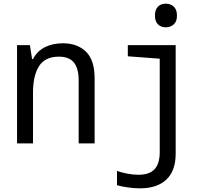

<svg xmlns="http://www.w3.org/2000/svg" viewBox="-20 -782 1167 1047"><path d="M73 0V-536H143L155 -460H160Q183 -504 225.5 -525Q268 -546 323 -546Q402 -546 449 -500Q496 -454 496 -355V0H409V-343Q409 -409 383 -441Q357 -473 301 -473Q226 -473 193 -421.5Q160 -370 160 -276V0ZM884 -633Q858 -633 841.5 -649Q825 -665 825 -697Q825 -730 841.5 -746Q858 -762 884 -762Q910 -762 927.5 -746Q945 -730 945 -697Q945 -664 927 -648.5Q909 -633 884 -633ZM743 245Q712 245 677 240Q642 235 618 228V150Q643 159 675 165Q707 171 735 171Q795 171 823 140.5Q851 110 851 48V-462L677 -475V-536H938V56Q938 149 887.5 197Q837 245 743 245Z"/></svg>

Font: Noto Sans Mono SemiCondensed
Style: Regular
Weight: 400
Width: 4
Designer: Monotype Design Team
Foundry: Monotype Imaging Inc.
Version: Version 2.014